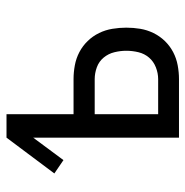

<svg xmlns="http://www.w3.org/2000/svg" viewBox="-10 -560 570 590"><g transform="rotate(-90 275.0 -265.0)"><path d="M147 0V-448L78 -355L37 -383L147 -530H219V-324H327Q348 -324 369.5 -320Q391 -316 410 -306Q429 -296 444 -280.5Q459 -265 468.5 -245.5Q478 -226 481.5 -204.5Q485 -183 485 -162Q485 -140 481.5 -119Q478 -98 468.5 -78.5Q459 -59 444 -43.5Q429 -28 410 -18Q391 -8 369.5 -4Q348 0 327 0ZM219 -64H327Q345 -64 363 -71Q381 -78 393 -92Q405 -106 409.5 -124.5Q414 -143 414 -162Q414 -180 409.5 -198.5Q405 -217 393 -231.5Q381 -246 363 -252.5Q345 -259 327 -259H219Z"/></g></svg>

Font: Lode
Style: Regular
Weight: 400
Monospace: yes
Designer: Belleve Invis
Foundry: Belleve Invis
Version: Version 29.2.0; ttfautohint (v1.8.3)